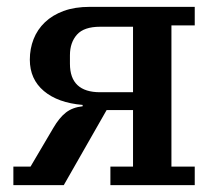

<svg xmlns="http://www.w3.org/2000/svg" viewBox="-20 -540 632 560"><path d="M19 -54H69L135 -166Q153 -197 172.5 -212Q192 -227 221 -230V-234Q149 -240 108 -274.5Q67 -309 67 -366Q67 -398 78 -426Q89 -454 111 -475Q133 -496 165.5 -508Q198 -520 242 -520H548V-466H480V-54H548V0H302V-54H368V-219H291L166 0H19ZM368 -271V-462H272Q225 -462 204.5 -439Q184 -416 184 -379V-354Q184 -271 272 -271Z"/></svg>

Font: IBM Plex Serif Medm
Style: Regular
Weight: 500
Designer: Mike Abbink, Paul van der Laan, Pieter van Rosmalen
Foundry: Bold Monday
Version: Version 3.001